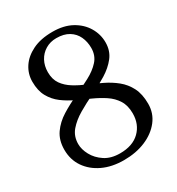

<svg xmlns="http://www.w3.org/2000/svg" viewBox="-165 -775 821 891"><g transform="rotate(-30 245.5 -330.0)"><path d="M137.2 -519.2Q137.2 -480.8 155.1 -455.2Q173 -429.8 202.5 -411.6Q232 -393.5 267.4 -378.5Q302.8 -363.5 337.8 -346.5Q372.8 -329.5 402.1 -305.8Q431.5 -282 449.5 -247Q467.5 -212 467.5 -160Q467.5 -109.5 437.4 -70.9Q407.2 -32.2 356.1 -10.6Q305 11 240 11Q176 11 127.4 -12Q78.8 -35 51.1 -75.5Q23.5 -116 23.5 -169Q23.5 -220.2 48.2 -255.5Q73 -290.8 112.5 -315.2Q152 -339.8 195.9 -359.6Q239.8 -379.5 279.2 -400.4Q318.8 -421.2 343.5 -448.8Q368.2 -476.2 368.2 -516.5Q368.2 -549.8 355.5 -577.1Q342.8 -604.5 316.4 -620.6Q290 -636.8 249.8 -636.8Q217.2 -636.8 191.5 -621.4Q165.8 -606 151.5 -579.4Q137.2 -552.8 137.2 -519.2ZM383 -157Q383 -199.8 365 -228.1Q347 -256.5 317.6 -276Q288.2 -295.5 252.9 -311.4Q217.5 -327.2 182.5 -343.6Q147.5 -360 118.1 -382Q88.8 -404 70.8 -436.4Q52.8 -468.8 52.8 -516.8Q52.8 -558.5 75.4 -593.2Q98 -628 141.8 -649.6Q185.5 -671.2 249 -671.2Q309 -671.2 351.1 -648.1Q393.2 -625 415.9 -587.1Q438.5 -549.2 438.5 -506Q438.5 -460.8 413.4 -428.6Q388.2 -396.5 349.1 -372.4Q310 -348.2 265.5 -327.2Q221 -306.2 181.9 -283.2Q142.8 -260.2 117.6 -230.9Q92.5 -201.5 92.5 -160Q92.5 -131 109.4 -99.9Q126.2 -68.8 158.9 -47.1Q191.5 -25.5 240 -25.5Q307.8 -25.5 345.4 -62.2Q383 -99 383 -157Z"/></g></svg>

Font: Young Serif Light
Style: Regular
Weight: 300
Designer: Bastien Sozeau
Foundry: NBR — Bastien Sozeau
Version: Version 5.001